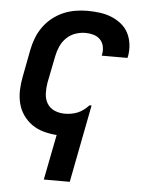

<svg xmlns="http://www.w3.org/2000/svg" viewBox="-53 -586 657 840"><g transform="rotate(5 275.0 -166.0)"><path d="M171 210 210 11Q180 9 151.5 1Q123 -7 100.5 -23Q78 -39 62 -62Q46 -85 39 -113Q32 -141 33 -171Q34 -201 40 -231L63 -351Q68 -377 78 -403Q88 -429 104.5 -452Q121 -475 143.5 -493Q166 -511 191.5 -522Q217 -533 244 -537.5Q271 -542 297 -542Q324 -542 351 -538.5Q378 -535 402 -525.5Q426 -516 446 -500Q466 -484 477.5 -462Q489 -440 492.5 -413Q496 -386 491 -359L489 -352H376L377 -356Q381 -374 377.5 -392Q374 -410 362 -422.5Q350 -435 332.5 -440Q315 -445 297 -445Q275 -445 253 -437.5Q231 -430 214 -413.5Q197 -397 187.5 -375.5Q178 -354 174 -333L150 -213Q146 -189 147 -165Q148 -141 159.5 -122Q171 -103 192 -94Q213 -85 237 -85Q251 -85 265.5 -87.5Q280 -90 293.5 -95.5Q307 -101 319.5 -110.5Q332 -120 342 -131H351L285 210Z"/></g></svg>

Font: Lode
Style: Bold Italic
Weight: 700
Italic angle: -11°
Monospace: yes
Designer: Belleve Invis
Foundry: Belleve Invis
Version: Version 29.2.0; ttfautohint (v1.8.3)